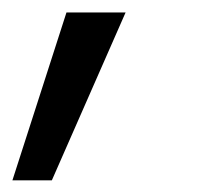

<svg xmlns="http://www.w3.org/2000/svg" viewBox="-55 -122 326 314"><path d="M-34.7 172.9 53.7 -101.6H150.4L29.8 172.9Z"/></svg>

Font: Inter Tight
Style: Italic
Weight: 400
Italic angle: -9.39999°
Designer: Rasmus Andersson
Foundry: rsms
Version: Version 3.002